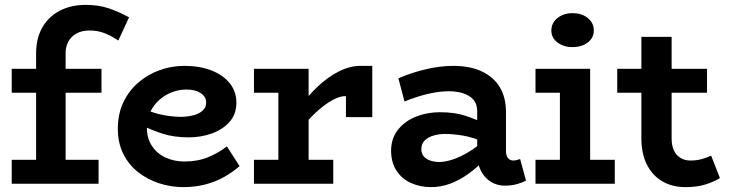

<svg xmlns="http://www.w3.org/2000/svg" viewBox="-20 -753 2987 787"><path d="M128 -51V-534Q128 -596 153.5 -640.5Q179 -685 225 -709Q271 -733 331 -733Q383 -733 424 -719.5Q465 -706 509 -682L465 -587Q433 -608 406 -618Q379 -628 347 -628Q316 -628 294 -616Q272 -604 260.5 -583Q249 -562 249 -537V-51ZM28 0V-98H384V0ZM28 -373V-471H396V-373Z M732 14Q681 14 633 -1.5Q585 -17 546.5 -47Q508 -77 485.5 -122Q463 -167 463 -225Q463 -286 485.5 -333.5Q508 -381 547 -414.5Q586 -448 634.5 -465.5Q683 -483 735 -483Q798 -483 846 -464.5Q894 -446 921.5 -412Q949 -378 949 -332Q949 -285 921 -253.5Q893 -222 848.5 -206Q804 -190 754 -190Q693 -190 646.5 -205Q600 -220 555 -242V-313Q608 -289 649 -281.5Q690 -274 724 -274Q754 -275 776.5 -281.5Q799 -288 812 -301Q825 -314 825 -332Q825 -357 802.5 -371.5Q780 -386 744 -386Q714 -386 685 -375Q656 -364 633 -343.5Q610 -323 596 -294.5Q582 -266 582 -230Q582 -186 603 -154.5Q624 -123 659 -107Q694 -91 736 -91Q791 -91 834 -109Q877 -127 910 -153L962 -72Q933 -47 898.5 -27.5Q864 -8 822 3Q780 14 732 14Z M1202 -209V-305Q1238 -356 1280.5 -396.5Q1323 -437 1368.5 -460Q1414 -483 1457 -483H1506V-273H1398V-359Q1374 -360 1341.5 -342Q1309 -324 1273 -290.5Q1237 -257 1202 -209ZM1021 0V-98H1346V0ZM1121 -31V-471H1245V-31ZM1021 -373V-471H1237V-373Z M2049 8Q2018 8 1992.5 -7.5Q1967 -23 1951.5 -52.5Q1936 -82 1936 -124V-298Q1936 -327 1920.5 -344.5Q1905 -362 1878.5 -370.5Q1852 -379 1820 -379Q1780 -379 1733.5 -368Q1687 -357 1638 -337L1613 -432Q1669 -456 1727 -469.5Q1785 -483 1837 -483Q1907 -483 1955.5 -460Q2004 -437 2029 -395Q2054 -353 2054 -293V-135Q2054 -114 2062.5 -104.5Q2071 -95 2084 -95Q2092 -95 2099.5 -97.5Q2107 -100 2112 -101L2136 -13Q2125 -6 2101.5 1Q2078 8 2049 8ZM1746 14Q1703 14 1665.5 -2.5Q1628 -19 1605.5 -53Q1583 -87 1583 -137Q1584 -189 1613.5 -224Q1643 -259 1688 -276Q1733 -293 1782 -293Q1843 -293 1886 -279Q1929 -265 1974 -244V-166Q1921 -190 1879 -197Q1837 -204 1806 -204Q1780 -204 1757.5 -197.5Q1735 -191 1721 -177.5Q1707 -164 1707 -142Q1707 -124 1717 -112Q1727 -100 1744.5 -94.5Q1762 -89 1781 -89Q1803 -89 1833.5 -98.5Q1864 -108 1900 -129.5Q1936 -151 1974 -186L1971 -103Q1937 -67 1900 -40.5Q1863 -14 1825 0Q1787 14 1746 14Z M2275 -31V-471H2399V-31ZM2175 0V-98H2500V0ZM2175 -373V-471H2367V-373ZM2326 -560Q2290 -560 2265 -579Q2240 -598 2240 -628Q2240 -659 2265 -679Q2290 -699 2326 -699Q2365 -699 2389.5 -679Q2414 -659 2414 -628Q2414 -598 2389.5 -579Q2365 -560 2326 -560Z M2790 14Q2734 14 2693.5 -10.5Q2653 -35 2631 -79.5Q2609 -124 2609 -186V-602H2733V-185Q2733 -156 2742.5 -136Q2752 -116 2769.5 -105.5Q2787 -95 2810 -95Q2834 -95 2855 -100.5Q2876 -106 2895 -115L2931 -23Q2907 -8 2872 3Q2837 14 2790 14ZM2510 -373V-471H2878V-373Z"/></svg>

Font: BioRhyme ExtraBold
Style: Bold
Weight: 700
Version: Version 1.600;gftools[0.9.33]